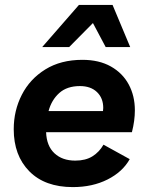

<svg xmlns="http://www.w3.org/2000/svg" viewBox="-20 -754 599 783"><path d="M277 9Q163 9 99.5 -55.5Q36 -120 36 -227Q36 -303 69 -367.5Q102 -432 165 -471Q228 -510 316 -510Q384 -510 432 -483Q480 -456 505 -409.5Q530 -363 530 -304Q530 -262 518 -215H168Q170 -159 202 -129Q234 -99 287 -99Q329 -99 357 -116.5Q385 -134 402 -164L509 -105Q480 -53 418.5 -22Q357 9 277 9ZM306 -403Q253 -403 221.5 -374.5Q190 -346 178 -301H400Q401 -307 401 -314Q401 -354 375.5 -378.5Q350 -403 306 -403ZM152 -562 302 -734H439L511 -562H411L359 -660L262 -562Z"/></svg>

Font: Prodigy Sans SemiBold
Style: Italic
Weight: 600
Italic angle: -13°
Designer: Wei Huang
Foundry: Wei Huang
Version: Version 1.003; ttfautohint (v1.8.3)